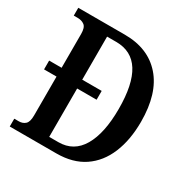

<svg xmlns="http://www.w3.org/2000/svg" viewBox="-162 -857 979 1000"><g transform="rotate(30 327.5 -357.0)"><path d="M27 0V-47H54Q78 -47 93 -61Q108 -75 108 -113V-347H33V-400H108V-603Q108 -642 91.5 -654.5Q75 -667 50 -667H27V-714H307Q448 -714 527.5 -623.5Q607 -533 607 -363Q607 -254 573 -172Q539 -90 472.5 -45Q406 0 307 0ZM287 -56Q379 -56 426 -136.5Q473 -217 473 -363Q473 -659 287 -659H232V-400H349V-347H232V-56Z"/></g></svg>

Font: Noto Serif Khmer Condensed SemiBold
Style: Regular
Weight: 600
Width: 3
Designer: Danh Hong and the Monotype Design Team
Foundry: Monotype Imaging Inc.
Version: Version 2.004; ttfautohint (v1.8.4.7-5d5b)